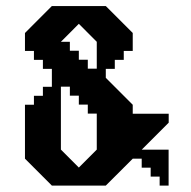

<svg xmlns="http://www.w3.org/2000/svg" viewBox="-20 -602 621 623"><path d="M527.4 -203.9V-233H410.7V-262.1L323.3 -349.5V-378.6H352.5V-407.7H381.6V-436.8H410.7V-495L323.3 -582.4H148.3L61 -495V-436.8H90.1V-407.7H119.2V-378.6H148.3V-320.3H119.2V-291.2H90.1V-262.1H61V-87.1L148.3 0.2H323.3L410.7 -87.1H439.8V-58H468.9V-28.9H498V0.2H527.1V-116.3H439.8L468.9 -145.4ZM294 -116.6 235.8 -58.3 177.6 -116.6V-320.7H206.7V-291.6H235.8V-262.5H264.9V-233.4H294ZM294 -379.1H264.9V-408.2H235.8V-437.3H206.7V-466.4H177.6L235.8 -524.7L294 -466.4Z"/></svg>

Font: Stepalange Short
Style: Regular
Weight: 400
Designer: Szymon Furjan
Version: Version 1.001;Fontself Maker 3.5.8